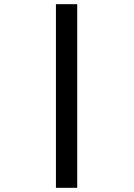

<svg xmlns="http://www.w3.org/2000/svg" viewBox="-20 -795 640 920"><path d="M248 -775V105H350V-775Z"/></svg>

Font: LT Wave Mono
Style: Regular
Weight: 400
Designer: Daniel Lyons
Version: Version 2.5 (Glyphs App)